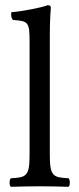

<svg xmlns="http://www.w3.org/2000/svg" viewBox="-20 -718 306 740"><path d="M94 -122C94 -39 82 -34 22 -31C18 -28 17 -21 17 -14C17 -7 18 -1 22 2C56 1 94 0 134 0C174 0 212 1 244 2C248 -1 249 -7 249 -14C249 -21 248 -28 244 -31C184 -34 172 -39 172 -122V-583C172 -648 176 -688 176 -688C176 -695 172 -698 164 -698C138 -688 64 -674 24 -671C23 -669 23 -666 23 -663C23 -655 25 -645 30 -641C88 -637 94 -634 94 -559Z"/></svg>

Font: Ponomar Unicode
Style: Regular
Weight: 400
Version: 1.3